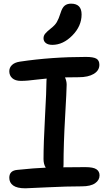

<svg xmlns="http://www.w3.org/2000/svg" viewBox="-20 -1062 594 1049"><path d="M266.1 -816.9Q243.2 -816.9 230.5 -826.7Q217.8 -836.4 217.8 -853Q217.8 -866.7 226.6 -877.7Q235.4 -888.7 256.8 -905.8Q280.3 -923.8 290.5 -941.4Q300.8 -959 311 -991.2Q319.8 -1020 333.3 -1031Q346.7 -1042 368.2 -1042Q425.8 -1042 425.8 -982.9Q425.8 -919.4 375.2 -868.2Q324.7 -816.9 266.1 -816.9ZM118.2 -33.2Q73.2 -33.2 52 -48.6Q30.8 -64 30.8 -90.8Q30.8 -129.9 74.2 -133.8Q168 -143.6 230 -146Q217.8 -165 217.8 -192.9Q217.8 -276.9 225.8 -422.9Q233.9 -568.8 233.9 -620.1Q233.9 -628.9 234.9 -632.8Q211.4 -630.9 181.6 -627.2Q151.9 -623.5 132.3 -621.8Q112.8 -620.1 94.2 -620.1Q63.5 -620.1 47.1 -634.8Q30.8 -649.4 30.8 -672.9Q30.8 -692.4 45.2 -706.5Q59.6 -720.7 87.9 -725.1Q260.7 -751 449.2 -751Q490.2 -751 506.6 -741.5Q522.9 -731.9 522.9 -708Q522.9 -676.8 492.4 -658.4Q461.9 -640.1 410.2 -640.1Q395.5 -640.1 370.4 -639.6Q345.2 -639.2 335 -639.2Q344.2 -619.6 344.2 -599.1Q344.2 -571.8 335.7 -422.9Q327.1 -273.9 327.1 -161.1Q327.1 -151.9 326.2 -147.9Q363.3 -148.9 445.8 -148.9Q489.7 -148.9 506.8 -137.2Q523.9 -125.5 523.9 -104Q523.9 -77.6 499.5 -60.8Q475.1 -43.9 426.8 -43.9Q344.7 -43.9 238.5 -38.6Q132.3 -33.2 118.2 -33.2Z"/></svg>

Font: Shantell Sans Bouncy
Style: Regular
Weight: 500
Designer: Stephen Nixon, Anya Danilova, Shantell Martin
Foundry: Arrow Type
Version: Version 1.006;[9816181b4]